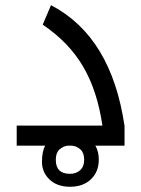

<svg xmlns="http://www.w3.org/2000/svg" viewBox="-20 -566 549 746"><path d="M363.8 53.7Q363.8 102.1 333 130.9Q302.2 159.7 252.2 159.7Q202.1 159.7 172.6 131.6Q143.1 103.5 143.1 63.2Q143.1 22.9 155.3 0H44.9V-78.1H377.9Q358.4 -212.4 303.2 -306.9Q248 -401.4 146 -470.2L178.2 -545.9Q413.1 -423.3 463.9 -76.2V0H350.6Q363.8 22.9 363.8 53.7ZM252 109.4Q275.9 109.4 291.5 95.2Q307.1 81.1 307.1 54.7Q307.1 28.3 293 15.1Q278.8 2 260.3 0H243.2Q224.6 2 210.7 15.1Q196.8 28.3 196.8 54.7Q196.8 109.4 252 109.4Z"/></svg>

Font: DroidArabicKufi
Style: Regular
Weight: 400
Designer: Pascal Zoghbi
Foundry: Ascender Corporation
Version: Version 1.00